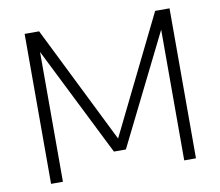

<svg xmlns="http://www.w3.org/2000/svg" viewBox="-81 -837 1071 933"><g transform="rotate(-10 455.0 -370.0)"><path d="M97.5 0V-740H169L456.5 -160.5L741.5 -740H812.5V0H754.5V-645L484.5 -101.5H425.5L156 -640.5V0Z"/></g></svg>

Font: Encode Sans SmExp Lt
Style: Regular
Weight: 300
Width: 6
Designer: Multiple Designers
Foundry: Impallari Type
Version: Version 3.002; ttfautohint (v1.8.3) -l 8 -r 50 -G 200 -x 14 